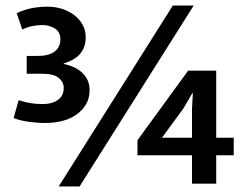

<svg xmlns="http://www.w3.org/2000/svg" viewBox="-20 -660 893 690"><path d="M191 10 601 -640H676L266 10ZM656 -406H757V-165H820V-102H757V0H670V-102H474V-156ZM639 -270 562 -165H670V-269L673 -325H671ZM40 -613Q72 -627 98.5 -631.5Q125 -636 151 -636Q179 -636 203.5 -628Q228 -620 247 -605.5Q266 -591 277 -571Q288 -551 288 -526Q288 -455 209 -432V-430Q251 -422 276.5 -397.5Q302 -373 302 -336Q302 -306 288.5 -284Q275 -262 253 -247Q231 -232 202.5 -225Q174 -218 143 -218Q114 -218 82 -222.5Q50 -227 29 -236L47 -300Q72 -292 91.5 -289Q111 -286 135 -286Q167 -286 188 -301Q209 -316 209 -344Q209 -365 191 -380Q173 -395 132 -395H76V-459H116Q156 -459 176.5 -475Q197 -491 197 -518Q197 -546 176.5 -558Q156 -570 133 -570Q116 -570 97.5 -566.5Q79 -563 60 -554Z"/></svg>

Font: Mukta Vaani SemiBold
Style: Regular
Weight: 600
Designer: Noopur Datye, Girish Dalvi, Yashodeep Gholap, Pallavi Karambelkar
Foundry: Ek Type
Version: Version 2.538;PS 1.000;hotconv 16.6.51;makeotf.lib2.5.65220;